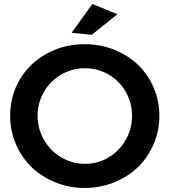

<svg xmlns="http://www.w3.org/2000/svg" viewBox="-20 -930 849 960"><path d="M441.9 -910.2 566.9 -858.9 439 -755.9 337.9 -766.1ZM403.8 -709Q481.4 -709 550.8 -681.4Q620.1 -653.8 669.7 -606.4Q719.2 -559.1 748 -492.4Q776.9 -425.8 776.9 -351.1Q776.9 -275.9 748 -209Q719.2 -142.1 669.7 -94.2Q620.1 -46.4 550.8 -18.3Q481.4 9.8 403.8 9.8Q326.2 9.8 256.8 -18.3Q187.5 -46.4 137.9 -94.2Q88.4 -142.1 59.6 -209Q30.8 -275.9 30.8 -351.1Q30.8 -451.7 79.8 -533.7Q128.9 -615.7 214.4 -662.4Q299.8 -709 403.8 -709ZM405.8 -588.9Q341.8 -588.9 287.1 -557.6Q232.4 -526.4 200.2 -471.4Q168 -416.5 168 -351.1Q168 -285.6 200.4 -230Q232.9 -174.3 287.6 -142.6Q342.3 -110.8 405.8 -110.8Q468.8 -110.8 522.7 -142.8Q576.7 -174.8 608.4 -230.2Q640.1 -285.6 640.1 -351.1Q640.1 -416.5 608.4 -471.4Q576.7 -526.4 522.7 -557.6Q468.8 -588.9 405.8 -588.9Z"/></svg>

Font: Montserrat-Arabic Medium
Style: Regular
Weight: 500
Designer: Mohamed Gaber
Foundry: Kief Type Foundry
Version: Version 5.008;PS 005.008;hotconv 1.0.88;makeotf.lib2.5.64775